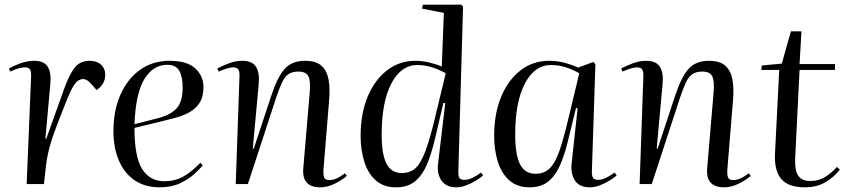

<svg xmlns="http://www.w3.org/2000/svg" viewBox="-20 -787 3623 821"><path d="M113 -459Q114 -480 108.5 -489.5Q103 -499 87 -499Q77 -499 62 -495.5Q47 -492 24 -481L18 -494Q37 -505 66.5 -516Q96 -527 126 -527Q169 -527 184.5 -501Q200 -475 195 -425L174 -194H178L255 -409Q278 -472 301 -499.5Q324 -527 362 -527Q394 -527 412 -510.5Q430 -494 430 -467Q430 -446 420 -429.5Q410 -413 393 -402L370 -428Q352 -449 336 -449Q326 -449 316 -443.5Q306 -438 294.5 -420Q283 -402 267 -363Q242 -300 225.5 -257Q209 -214 199.5 -183.5Q190 -153 185 -129Q180 -105 177 -82L168 0H94Z M705 -527Q780 -527 815 -494.5Q850 -462 850 -415Q850 -373 833.5 -347.5Q817 -322 790 -307Q763 -292 730.5 -283.5Q698 -275 666 -267L555 -240Q555 -116 588 -64Q621 -12 683 -12Q727 -12 762 -31Q797 -50 837 -91L847 -80Q836 -66 811.5 -43.5Q787 -21 750 -3.5Q713 14 663 14Q599 14 554.5 -17Q510 -48 487.5 -102.5Q465 -157 465 -225Q465 -314 495 -382Q525 -450 579 -488.5Q633 -527 705 -527ZM761 -412Q761 -459 746.5 -484.5Q732 -510 695 -510Q635 -510 597.5 -449Q560 -388 555 -256L657 -282Q710 -296 735.5 -324Q761 -352 761 -412Z M1463 -35Q1446 -19 1413.5 -2.5Q1381 14 1350 14Q1269 14 1277 -69L1304 -388Q1309 -441 1298.5 -461Q1288 -481 1256 -481Q1231 -481 1214.5 -470.5Q1198 -460 1186 -434.5Q1174 -409 1159 -364L1040 0H988L1004 -459Q1005 -481 999 -490Q993 -499 977 -499Q957 -499 915 -481L909 -494Q925 -503 955.5 -515Q986 -527 1016 -527Q1059 -527 1075 -501Q1091 -475 1086 -425L1061 -152L1065 -151L1139 -375Q1165 -455 1196 -491Q1227 -527 1284 -527Q1331 -527 1354.5 -506Q1378 -485 1385 -446.5Q1392 -408 1387 -354L1363 -60Q1362 -38 1366.5 -27.5Q1371 -17 1388 -17Q1406 -17 1423.5 -26Q1441 -35 1455 -46Z M1940 -58Q1939 -34 1944.5 -26Q1950 -18 1966 -18Q1984 -18 2003 -28Q2022 -38 2037 -49L2046 -37Q2035 -27 2015.5 -15Q1996 -3 1974 5.5Q1952 14 1931 14Q1888 14 1868 -14.5Q1848 -43 1853 -86L1884 -346L1876 -347L1839 -189Q1826 -134 1807.5 -88Q1789 -42 1757.5 -14Q1726 14 1673 14Q1620 14 1586.5 -16Q1553 -46 1537.5 -96.5Q1522 -147 1522 -206Q1522 -300 1551.5 -372Q1581 -444 1634 -485.5Q1687 -527 1757 -527Q1787 -527 1819 -519Q1851 -511 1869 -502L1878 -732L1785 -750L1788 -767H1953L1960 -758ZM1698 -47Q1732 -47 1755 -66.5Q1778 -86 1798 -138Q1818 -190 1841 -287L1886 -474Q1822 -509 1765 -509Q1695 -509 1653.5 -430Q1612 -351 1612 -211Q1612 -128 1632.5 -87.5Q1653 -47 1698 -47Z M2511 -58Q2510 -36 2515.5 -27Q2521 -18 2537 -18Q2555 -18 2574 -28Q2593 -38 2608 -49L2617 -37Q2606 -27 2586.5 -15Q2567 -3 2545 5.5Q2523 14 2502 14Q2458 14 2439 -14.5Q2420 -43 2424 -86L2450 -324L2443 -325L2407 -178Q2394 -125 2375 -81Q2356 -37 2325 -11.5Q2294 14 2244 14Q2191 14 2157.5 -16Q2124 -46 2108.5 -96.5Q2093 -147 2093 -206Q2093 -300 2122.5 -372Q2152 -444 2205 -485.5Q2258 -527 2328 -527Q2366 -527 2400 -517Q2434 -507 2452 -498L2517 -522L2526 -513ZM2270 -44Q2308 -44 2331.5 -68Q2355 -92 2372.5 -143Q2390 -194 2409 -274L2457 -474Q2426 -491 2397 -500Q2368 -509 2336 -509Q2266 -509 2224.5 -430Q2183 -351 2183 -211Q2183 -126 2203.5 -85Q2224 -44 2270 -44Z M3190 -35Q3173 -19 3140.5 -2.5Q3108 14 3077 14Q2996 14 3004 -69L3031 -388Q3036 -441 3025.5 -461Q3015 -481 2983 -481Q2958 -481 2941.5 -470.5Q2925 -460 2913 -434.5Q2901 -409 2886 -364L2767 0H2715L2731 -459Q2732 -481 2726 -490Q2720 -499 2704 -499Q2684 -499 2642 -481L2636 -494Q2652 -503 2682.5 -515Q2713 -527 2743 -527Q2786 -527 2802 -501Q2818 -475 2813 -425L2788 -152L2792 -151L2866 -375Q2892 -455 2923 -491Q2954 -527 3011 -527Q3058 -527 3081.5 -506Q3105 -485 3112 -446.5Q3119 -408 3114 -354L3090 -60Q3089 -38 3093.5 -27.5Q3098 -17 3115 -17Q3133 -17 3150.5 -26Q3168 -35 3182 -46Z M3238 -507 3323 -515 3362 -653H3407L3399 -513H3551L3550 -488H3399L3380 -107Q3378 -58 3393.5 -35.5Q3409 -13 3443 -13Q3480 -13 3506.5 -29Q3533 -45 3559 -73L3571 -62Q3546 -29 3509 -7.5Q3472 14 3422 14Q3350 14 3320 -22.5Q3290 -59 3294 -133L3312 -488H3235Z"/></svg>

Font: Literata 72pt
Style: Italic
Weight: 400
Italic angle: -2°
Designer: Latin by Veronika Burian and Jose Scaglione. Greek by Irene Vlachou. Cyrillic by Vera Evstafieva
Foundry: TypeTogether
Version: Version 3.002